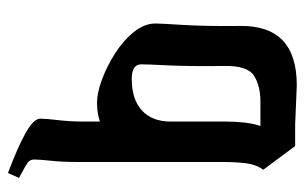

<svg xmlns="http://www.w3.org/2000/svg" viewBox="-158 -380 747 470"><g transform="rotate(90 215.0 -144.5)"><path d="M231 -9Q207 -9 174.5 -21Q142 -33 110.5 -53Q79 -73 58 -99Q37 -125 37 -152Q37 -163 40.5 -219.5Q44 -276 43 -361Q42 -498 188 -498Q197 -498 225.5 -496.5Q254 -495 284 -494H337L395 -416Q383 -400 379.5 -376Q376 -352 376 -315V40Q376 76 373 103.5Q370 131 370 145Q370 155 377.5 160.5Q385 166 415 182L403 209Q339 185 304.5 165.5Q270 146 270 130Q270 116 273.5 86.5Q277 57 277 29V-16Q256 -9 231 -9ZM277 -321Q277 -347 279.5 -369.5Q282 -392 288 -409H229Q189 -409 164.5 -393Q140 -377 141 -321Q142 -230 139.5 -182Q137 -134 137 -117Q137 -94 173 -94Q223 -94 250 -119Q277 -144 277 -189Z"/></g></svg>

Font: Jaini Purva
Style: Regular
Weight: 400
Designer: Maithili Shingre, Girish Dalvi (Devanagari), Taresh Vohra (Latin)
Foundry: Ek Type
Version: Version 2.000; ttfautohint (v1.8.4.7-5d5b)